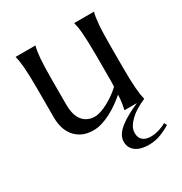

<svg xmlns="http://www.w3.org/2000/svg" viewBox="-167 -622 902 954"><g transform="rotate(-30 284.0 -145.0)"><path d="M157.2 -170.9Q157.2 -106.4 182.9 -76.2Q208.5 -45.9 252 -45.9Q267.6 -45.9 287.1 -52.5Q306.6 -59.1 327.4 -70.1Q348.1 -81.1 368.9 -95.7Q389.6 -110.4 407.2 -127Q408.2 -141.1 408.2 -157Q408.2 -172.9 408.2 -190.9V-309.1Q408.2 -350.6 407 -381.6Q405.8 -412.6 404.1 -435.1Q402.3 -457.5 399.7 -472.7Q397 -487.8 394 -498V-500H506.8V-498Q503.9 -487.8 501.5 -472.7Q499 -457.5 497.1 -435.1Q495.1 -412.6 494.1 -381.6Q493.2 -350.6 493.2 -309.1V-190.9Q493.2 -149.4 494.1 -118.4Q495.1 -87.4 497.1 -64.9Q499 -42.5 501.5 -27.3Q503.9 -12.2 506.8 -2V0Q480.5 11.2 457.3 25.1Q434.1 39.1 417.2 55.2Q400.4 71.3 390.6 88.6Q380.9 106 380.9 124Q380.9 150.4 396.7 164.8Q412.6 179.2 444.8 179.2Q457.5 179.2 470.2 176.8Q482.9 174.3 494.1 170.7Q505.4 167 515.1 162.6Q524.9 158.2 532.2 153.8L540 168.9Q515.6 184.6 483.4 197.3Q451.2 210 413.1 210Q394 210 376 206.1Q357.9 202.1 343.8 193.1Q329.6 184.1 320.8 169.7Q312 155.3 312 134.8Q312 113.8 323.5 95.7Q335 77.6 355.5 61.3Q376 44.9 403.8 29.8Q431.6 14.6 464.8 0H394V-2Q397 -14.2 400.1 -33.2Q403.3 -52.2 404.8 -83Q384.8 -65.9 361.6 -49.3Q338.4 -32.7 313.2 -19.5Q288.1 -6.3 262.5 1.7Q236.8 9.8 211.9 9.8Q173.8 9.8 147.2 -3.4Q120.6 -16.6 103.8 -38.1Q86.9 -59.6 79.3 -86.9Q71.8 -114.3 71.8 -143.1V-309.1Q71.8 -350.6 70.8 -381.6Q69.8 -412.6 67.9 -435.1Q65.9 -457.5 63.5 -472.7Q61 -487.8 58.1 -498V-500H170.9V-498Q168 -487.8 165.5 -472.7Q163.1 -457.5 161.1 -435.1Q159.2 -412.6 158.2 -381.6Q157.2 -350.6 157.2 -309.1Z"/></g></svg>

Font: Marcellus
Style: Regular
Weight: 400
Designer: Astigmatic (AOETI)
Foundry: Astigmatic (AOETI)
Version: Version 1.000